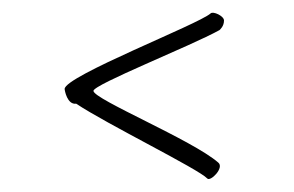

<svg xmlns="http://www.w3.org/2000/svg" viewBox="-20 -412 460 300"><path d="M81 -273C81 -271 85 -248 99 -250C147 -218 290 -148 304 -133C309 -128 331 -150 321 -158C281 -193 126 -257 126 -270C126 -280 278 -340 323 -365C324 -366 330 -371 330 -380C330 -387 313 -395 309 -391C290 -374 81 -293 81 -273Z"/></svg>

Font: Stalemate
Style: Regular
Weight: 400
Designer: Astigmatic (AOETI)
Foundry: Astigmatic (AOETI)
Version: Version 001.000